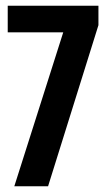

<svg xmlns="http://www.w3.org/2000/svg" viewBox="-20 -651 369 671"><path d="M324 -631V-563L148 0H30L201 -538H7V-631Z"/></svg>

Font: Teko Medium
Style: Regular
Weight: 500
Designer: Manushi Parikh, Jonny Pinhorn
Foundry: Indian Type Foundry
Version: Version 1.106;PS 1.0;hotconv 1.0.78;makeotf.lib2.5.61930; tt